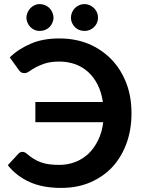

<svg xmlns="http://www.w3.org/2000/svg" viewBox="-20 -921 708 949"><path d="M73.2 -574.7 28.3 -637.2Q70.3 -678.7 132.3 -705.1Q191.9 -731 272.5 -731Q352.5 -731 418 -704.1Q483.4 -676.3 530.8 -627.4Q577.1 -579.6 604 -511.2Q629.9 -444.3 629.9 -361.3Q629.9 -279.8 605.5 -212.9Q580.6 -145 536.1 -96.2Q491.2 -47.9 425.8 -19.5Q362.3 7.8 281.7 7.8Q190.9 7.8 127.4 -21Q61.5 -50.3 18.6 -104.5L71.8 -162.1Q80.1 -170.4 90.8 -170.4Q102.1 -170.4 113.3 -160.6Q133.8 -143.1 147 -135.7Q165 -124.5 182.6 -118.7Q203.1 -111.3 223.6 -108.9Q245.6 -106 272.9 -106Q314.5 -106 351.6 -120.1Q387.2 -133.8 417 -161.1Q444.8 -187.5 464.8 -227.5Q484.4 -267.6 490.2 -316.9H154.8V-417H488.3Q481.4 -465.3 462.9 -502Q443.4 -540 416.5 -564.5Q388.2 -590.3 352.5 -603.5Q314 -616.7 273.4 -616.7Q231.9 -616.7 202.6 -607.4Q176.8 -599.1 155.8 -587.9Q140.6 -579.6 124.5 -568.4Q112.3 -559.6 101.1 -559.6Q89.8 -559.6 84 -564Q78.6 -567.4 73.2 -574.7ZM244.6 -833.5Q244.6 -821.3 238.8 -808.1Q233.4 -795.9 224.6 -787.1Q214.8 -777.8 202.6 -772.9Q190.9 -768.1 175.8 -768.1Q161.6 -768.1 151.4 -772.9Q139.2 -778.3 130.4 -787.1Q121.6 -795.9 116.2 -808.1Q110.4 -821.3 110.4 -833.5Q110.4 -845.2 116.2 -859.4Q121.1 -871.1 130.4 -880.9Q140.1 -890.6 151.4 -895.5Q163.1 -900.9 175.8 -900.9Q189.5 -900.9 202.6 -895.5Q213.9 -891.1 224.6 -880.9Q233.9 -871.1 238.8 -859.4Q244.6 -845.2 244.6 -833.5ZM444.8 -787.1Q435.1 -777.8 423.3 -772.9Q411.6 -768.1 397.5 -768.1Q382.8 -768.1 371.6 -772.9Q359.4 -777.8 350.1 -787.1Q341.3 -795.9 335.9 -808.1Q330.6 -820.3 330.6 -833.5Q330.6 -846.2 335.9 -859.4Q340.8 -871.1 350.1 -880.9Q359.9 -890.6 371.6 -895.5Q383.8 -900.9 397.5 -900.9Q410.2 -900.9 423.3 -895.5Q434.1 -890.6 444.8 -880.9Q454.6 -870.1 459.5 -859.4Q464.4 -847.7 464.4 -833.5Q464.4 -819.3 459.5 -808.1Q454.6 -796.9 444.8 -787.1Z"/></svg>

Font: Lato-SemiBold
Style: Bold
Weight: 500
Designer: Lukasz Dziedzic with Adam Twardoch and Botio Nikoltchev
Foundry: tyPoland Lukasz Dziedzic
Version: ""